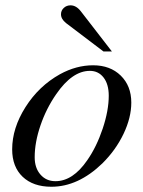

<svg xmlns="http://www.w3.org/2000/svg" viewBox="-20 -693 540 724"><path d="M331.1 -446.8Q395.5 -446.8 435.3 -408Q475.1 -369.1 475.1 -306.2Q475.1 -249.5 445.8 -188.2Q416.5 -127 366.2 -77.1Q274.9 11.2 173.8 11.2Q105 11.2 65.4 -26.4Q25.9 -64 25.9 -129.9Q25.9 -210 76.2 -289.3Q126.5 -368.7 206.1 -413.1Q267.6 -446.8 331.1 -446.8ZM318.8 -425.8Q252.4 -425.8 191.9 -337.9Q154.3 -283.7 132.6 -220Q110.8 -156.2 110.8 -100.1Q110.8 -59.6 132.6 -34.7Q154.3 -9.8 189 -9.8Q254.9 -9.8 309.1 -88.9Q344.2 -139.2 367.2 -207.8Q390.1 -276.4 390.1 -332Q390.1 -375.5 370.6 -400.6Q351.1 -425.8 318.8 -425.8ZM370.1 -499 229 -606Q210 -621.1 210 -639.2Q210 -653.3 220.5 -663.1Q231 -672.9 246.1 -672.9Q267.6 -672.9 285.2 -649.9L401.9 -499Z"/></svg>

Font: Accordance
Style: Italic
Weight: 400
Italic angle: -11°
Version: Version 1.2 (build January 31, 2020) Miklal Software Solutio